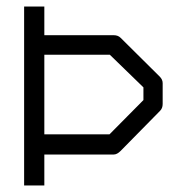

<svg xmlns="http://www.w3.org/2000/svg" viewBox="-20 -617 580 589"><path d="M116 -205H316L420 -310V-349L317 -449H116ZM116 -597V-509H329Q342 -509 350 -501L470 -382Q479 -373 479 -362V-298Q479 -285 471 -277L350 -154Q339 -143 329 -143H116V-48H54V-597Z"/></svg>

Font: ibm3270
Style: Regular
Weight: 400
Monospace: yes
Version: Version 2.0.3